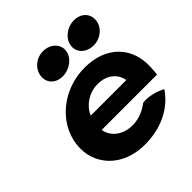

<svg xmlns="http://www.w3.org/2000/svg" viewBox="-199 -874 1043 1043"><g transform="rotate(-45 322.0 -352.5)"><path d="M187 -641C181 -593 216 -555 270 -555C324 -555 375 -593 381 -641C387 -690 345 -728 291 -728C237 -728 193 -689 187 -641ZM419 -641C413 -593 453 -555 508 -555C562 -555 607 -593 613 -641C619 -690 583 -728 529 -728C474 -728 425 -689 419 -641ZM214 -200H639L640 -210C641 -222 643 -235 643 -247C654 -401 552 -505 388 -505C218 -505 80 -388 62 -241C44 -95 153 23 323 23C441 23 542 -21 605 -107L611 -117L602 -121C580 -131 528 -152 478 -145C433 -111 388 -97 342 -99C272 -102 222 -145 214 -200ZM500 -297H227C248 -349 305 -392 376 -392C443 -392 491 -353 500 -297Z"/></g></svg>

Font: Bluebird
Style: SfBdExtObl
Weight: 700
Designer: Jasper
Foundry: Cannot Into Space Fonts
Version: Version 0.98